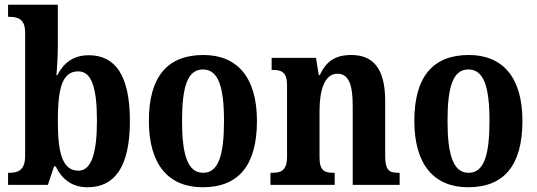

<svg xmlns="http://www.w3.org/2000/svg" viewBox="-20 -780 2265 810"><path d="M349 10C464 10 528 -76 528 -270C528 -462 466 -547 355 -547C287 -547 247 -512 222 -463H218C221 -493 224 -550 224 -587V-760H14V-709H19C56 -709 86 -700 86 -642V-121C86 -60 53 -51 20 -51H14V0H182L208 -78H215C240 -26 282 10 349 10ZM311 -60C243 -60 224 -135 224 -270C224 -409 243 -479 310 -479C366 -479 389 -411 389 -271C389 -135 366 -60 311 -60Z M835 10C986 10 1064 -82 1064 -270C1064 -457 978 -548 838 -548C687 -548 608 -457 608 -270C608 -82 694 10 835 10ZM837 -51C772 -51 748 -126 748 -270C748 -414 771 -487 836 -487C901 -487 925 -414 925 -270C925 -126 902 -51 837 -51Z M1121 0H1392V-51H1388C1350 -51 1328 -59 1328 -116V-311C1328 -393 1346 -469 1404 -469C1453 -469 1468 -418 1468 -333V0H1666V-51H1662C1623 -51 1605 -60 1605 -122V-354C1605 -490 1555 -548 1462 -548C1392 -548 1355 -519 1329 -463H1325L1313 -536H1126V-485H1130C1168 -485 1191 -476 1191 -420V-120C1191 -60 1166 -51 1127 -51H1121Z M1955 10C2106 10 2184 -82 2184 -270C2184 -457 2098 -548 1958 -548C1807 -548 1728 -457 1728 -270C1728 -82 1814 10 1955 10ZM1957 -51C1892 -51 1868 -126 1868 -270C1868 -414 1891 -487 1956 -487C2021 -487 2045 -414 2045 -270C2045 -126 2022 -51 1957 -51Z"/></svg>

Font: Noto Serif Condensed
Style: Bold
Weight: 700
Width: 3
Designer: Monotype Design Team
Foundry: Monotype Imaging Inc.
Version: Version 2.015